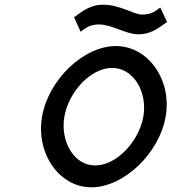

<svg xmlns="http://www.w3.org/2000/svg" viewBox="-20 -786 802 817"><path d="M417 -766C371 -766 337 -744 300 -716L295 -713L323 -651L327 -654C350 -672 370 -682 401 -682C456 -682 515 -640 569 -640C616 -640 648 -661 686 -689L691 -692L662 -754L658 -751C635 -733 616 -724 585 -724C548 -724 493 -766 417 -766ZM457 -497C549 -497 608 -394 590 -290C572 -186 477 -82 385 -82C293 -82 236 -186 254 -290C272 -394 365 -497 457 -497ZM369 11C507 11 658 -134 685 -290C712 -446 611 -590 473 -590C335 -590 186 -446 159 -290C132 -134 231 11 369 11Z"/></svg>

Font: Charger Monospace
Style: Regular
Weight: 400
Designer: Jasper
Foundry: Cannot Into Space Fonts
Version: Version 0.980